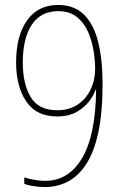

<svg xmlns="http://www.w3.org/2000/svg" viewBox="-20 -744 493 775"><path d="M394 -406Q394 -288 376.5 -208Q359 -128 327 -80Q295 -32 253 -10.5Q211 11 162 11Q139 11 116 7.5Q93 4 78 -2V-28Q93 -23 116 -18.5Q139 -14 162 -14Q257 -14 311.5 -106Q366 -198 368 -382H366Q359 -361 340.5 -336Q322 -311 290 -292.5Q258 -274 210 -274Q127 -274 86 -334.5Q45 -395 45 -492Q45 -600 89.5 -662Q134 -724 214 -724Q279 -724 318.5 -685.5Q358 -647 376 -575.5Q394 -504 394 -406ZM215 -699Q145 -699 108.5 -644.5Q72 -590 72 -491Q72 -405 104 -352Q136 -299 211 -299Q259 -299 293 -321.5Q327 -344 345.5 -382.5Q364 -421 364 -468Q364 -498 358 -537Q352 -576 336.5 -613Q321 -650 291.5 -674.5Q262 -699 215 -699Z"/></svg>

Font: Noto Sans Bengali Condensed Thin
Style: Regular
Weight: 100
Width: 3
Designer: Joana Ranito - Universal Thirst; Jelle Bosma - Monotype Design Team
Foundry: Universal Thirst ehf.
Version: Version 3.000; ttfautohint (v1.8.4.7-5d5b)